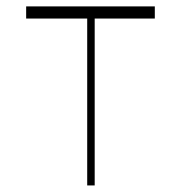

<svg xmlns="http://www.w3.org/2000/svg" viewBox="-20 -565 550 585"><path d="M59.7 -508.5V-545.5H451.7V-508.5H268.5V0H245.7V-508.5Z"/></svg>

Font: Inter Thin BETA
Style: Regular
Weight: 100
Designer: Rasmus Andersson
Foundry: rsms
Version: Version 3.011;git-f93a4a705